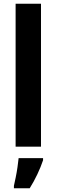

<svg xmlns="http://www.w3.org/2000/svg" viewBox="-20 -780 301 1021"><path d="M198 0H63V-760H198ZM209 72Q197 108 178.5 147Q160 186 138 221H54V208Q58 190 63.5 163.5Q69 137 73 109Q77 81 79 61H209Z"/></svg>

Font: Noto Sans Condensed
Style: Bold
Weight: 700
Width: 3
Designer: Monotype Design Team
Foundry: Monotype Imaging Inc.
Version: Version 2.013; ttfautohint (v1.8.4.7-5d5b)